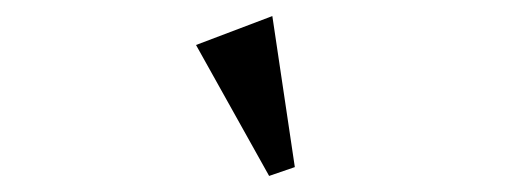

<svg xmlns="http://www.w3.org/2000/svg" viewBox="-20 -803 640 239"><path d="M224 -747 319 -783 347 -595 315 -584Z"/></svg>

Font: IBM Plex Serif Medium
Style: Italic
Weight: 500
Italic angle: -14°
Designer: Mike Abbink, Paul van der Laan, Pieter van Rosmalen
Foundry: Bold Monday
Version: Version 2.5